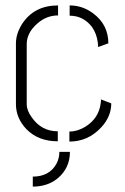

<svg xmlns="http://www.w3.org/2000/svg" viewBox="-20 -524 462 712"><path d="M101.6 168V130.9Q163.1 130.9 189.5 83Q200.2 62.5 200.2 39.1H239.3Q239.3 99.6 193.4 137.7Q156.2 168 101.6 168ZM39.1 -137.7Q39.1 -85.9 78.1 -44.9Q122.1 0 194.3 0V-37.1Q133.8 -37.1 97.7 -88.9Q79.1 -114.3 79.1 -137.7V-360.4Q79.1 -402.3 118.2 -436.5Q152.3 -466.8 195.3 -466.8V-503.9Q106.4 -503.9 61.5 -434.6Q39.1 -398.4 39.1 -363.3ZM238.3 -465.8Q289.1 -465.8 321.3 -423.8Q338.9 -398.4 342.8 -365.2Q343.8 -359.4 343.8 -349.6L381.8 -363.3Q381.8 -432.6 325.2 -474.6Q286.1 -503.9 238.3 -503.9ZM237.3 1Q306.6 1 355.5 -51.8Q392.6 -91.8 392.6 -140.6L354.5 -155.3Q354.5 -146.5 353.5 -141.6Q346.7 -85 295.9 -53.7Q266.6 -36.1 237.3 -36.1Z"/></svg>

Font: Post No Bills Colombo Light
Style: Regular
Weight: 300
Designer: Kosala Senevirathne, Siva Puranthara, Lasantha Premarathna, Tharique Azeez
Foundry: Mooniak
Version: Version 1.220 ; ttfautohint (v1.6)